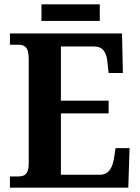

<svg xmlns="http://www.w3.org/2000/svg" viewBox="-20 -869 650 889"><path d="M172 -772H442V-849H172ZM26 0H574L580 -183H515L508 -137C501 -93 484 -60 443 -60H262V-344H483V-403H262V-654H415C457 -654 474 -626 478 -577L483 -531H549L545 -714H26V-662H63C91 -662 113 -654 113 -598V-111C113 -61 92 -52 64 -52H26Z"/></svg>

Font: Noto Serif Bengali SemiCondensed
Style: Bold
Weight: 700
Width: 4
Designer: Juan Bruce, Universal Thirst, Indian Type Foundry and the Monotype Design Team.
Foundry: Monotype Imaging Inc.
Version: Version 2.003